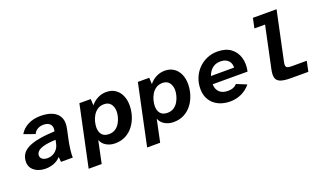

<svg xmlns="http://www.w3.org/2000/svg" viewBox="-79 -1248 3318 1950"><g transform="rotate(-20 1580.0 -273.0)"><path d="M208.2 12Q161.5 12 123.3 -3.6Q85 -19.1 62.3 -48.3Q39.5 -77.5 39.5 -119.3Q39.5 -216.5 132.7 -261.3Q225.9 -306 417.9 -313.7L418.9 -317.9Q426.1 -346.3 418.4 -368.4Q410.7 -390.4 389.7 -402.9Q368.7 -415.4 333.6 -415.4Q297.8 -415.4 268.9 -398.4Q240.1 -381.3 229.8 -352.7L111.3 -395.6Q139.9 -447.4 199.2 -478.7Q258.5 -509.9 336.3 -509.9Q412.7 -509.9 465.7 -486Q518.7 -462 540.8 -413.2Q562.9 -364.3 545.3 -288.5L523.5 -187Q511.7 -130.3 506 -80.1Q500.3 -29.9 501.9 0H374.2L369.9 -54.2Q335.9 -18.6 293.4 -3.3Q250.9 12 208.2 12ZM259.2 -81.9Q288.9 -81.9 315.9 -94Q342.8 -106.2 362.9 -130.3Q382.9 -154.5 390.8 -190.3L399.3 -229.4Q314.2 -225.9 267.6 -212.7Q221 -199.5 202.7 -179.4Q184.5 -159.3 184.5 -137Q184.5 -111.5 206 -96.7Q227.6 -81.9 259.2 -81.9Z M614.5 162 753.7 -496H876.6L879.9 -426.9Q914.1 -468.2 957.1 -489Q1000.1 -509.9 1046.4 -509.9Q1103.5 -509.9 1143.5 -483.1Q1183.5 -456.3 1204.7 -409.7Q1226 -363.1 1226 -303.3Q1226 -243.5 1208.1 -187.2Q1190.2 -130.9 1156.1 -85.7Q1122 -40.6 1071.9 -14.3Q1021.8 12 958.1 12Q906.3 12 864.5 -11.5Q822.7 -35.1 805.9 -79.1L755.3 162ZM930.4 -97.8Q971.3 -97.8 1000.1 -117Q1029 -136.3 1046.6 -166.4Q1064.3 -196.5 1072.7 -228.9Q1081.1 -261.3 1081.1 -287.3Q1081.1 -336.6 1056.4 -368.8Q1031.8 -400.9 983.8 -400.9Q942.4 -400.9 913.3 -381Q884.2 -361.1 865.9 -330.5Q847.7 -299.9 839.3 -266Q831 -232.1 831 -204.2Q831 -155.3 855.7 -126.5Q880.5 -97.8 930.4 -97.8Z M1246.5 162 1385.7 -496H1508.6L1511.9 -426.9Q1546.1 -468.2 1589.1 -489Q1632.1 -509.9 1678.4 -509.9Q1735.5 -509.9 1775.5 -483.1Q1815.5 -456.3 1836.7 -409.7Q1858 -363.1 1858 -303.3Q1858 -243.5 1840.1 -187.2Q1822.2 -130.9 1788.1 -85.7Q1754 -40.6 1703.9 -14.3Q1653.8 12 1590.1 12Q1538.3 12 1496.5 -11.5Q1454.7 -35.1 1437.9 -79.1L1387.3 162ZM1562.4 -97.8Q1603.3 -97.8 1632.1 -117Q1661 -136.3 1678.6 -166.4Q1696.3 -196.5 1704.7 -228.9Q1713.1 -261.3 1713.1 -287.3Q1713.1 -336.6 1688.4 -368.8Q1663.8 -400.9 1615.8 -400.9Q1574.4 -400.9 1545.3 -381Q1516.2 -361.1 1497.9 -330.5Q1479.7 -299.9 1471.3 -266Q1463 -232.1 1463 -204.2Q1463 -155.3 1487.7 -126.5Q1512.5 -97.8 1562.4 -97.8Z M2202 12Q2130.7 12 2075.3 -14.8Q2020 -41.7 1988.8 -91.6Q1957.7 -141.6 1957.7 -210.7Q1957.7 -273.4 1979.7 -327.6Q2001.7 -381.9 2040.9 -422.6Q2080.1 -463.4 2133.1 -486.6Q2186.1 -509.9 2248.3 -509.9Q2336.9 -509.9 2391.5 -469.5Q2446.2 -429.1 2466.2 -362.2Q2486.2 -295.2 2468.7 -213.5H2091.3Q2093 -157.7 2125.4 -127.4Q2157.8 -97 2218.3 -97Q2250.2 -97 2273.9 -106.8Q2297.6 -116.7 2314.5 -135.5L2421.9 -91.6Q2381.7 -41.5 2324.3 -14.7Q2267 12 2202 12ZM2103.4 -298.4H2354Q2355.3 -329.5 2342.9 -353.5Q2330.5 -377.4 2305.3 -391.1Q2280.1 -404.8 2243 -404.8Q2204.6 -404.8 2177.1 -389.9Q2149.7 -375 2131.5 -351Q2113.3 -327 2103.4 -298.4Z M2860.5 0Q2787.2 0 2749 -14.2Q2710.9 -28.5 2701.3 -61.2Q2691.7 -94 2703.4 -149.6L2798.9 -601.5H2683.9L2706.2 -708H2962L2849.6 -178.6Q2841.3 -140.8 2851.7 -126.1Q2862.2 -111.3 2909.2 -111.3H3071.1L3047.8 0Z"/></g></svg>

Font: Atkinson Hyperlegible Mono ExtraLight
Style: Italic
Weight: 200
Italic angle: -12°
Monospace: yes
Designer: Elliott Scott, Megan Eiswerth, Linus Boman, Theodore Petrosky, Letters from Sweden
Foundry: Applied Design Works, Letters from Sweden
Version: Version 2.001